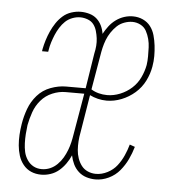

<svg xmlns="http://www.w3.org/2000/svg" viewBox="-44 -570 588 621"><g transform="rotate(5 250.0 -260.0)"><path d="M112 8Q94 8 79 1.5Q64 -5 53.5 -18Q43 -31 38 -47Q33 -63 31.5 -80Q30 -97 31 -114.5Q32 -132 35 -150Q39 -175 48 -199.5Q57 -224 74.5 -244Q92 -264 117.5 -273.5Q143 -283 167 -283H231L249 -397Q252 -410 253 -422.5Q254 -435 252.5 -447Q251 -459 247.5 -471Q244 -483 237 -492Q230 -501 218 -505.5Q206 -510 194 -510Q181 -510 168 -505Q155 -500 145.5 -491Q136 -482 128.5 -470Q121 -458 116 -446Q111 -434 107 -421.5Q103 -409 101 -396L100 -390H80L81 -397Q84 -412 88.5 -426.5Q93 -441 99.5 -455.5Q106 -470 115 -483.5Q124 -497 136 -507.5Q148 -518 163.5 -523Q179 -528 194 -528Q208 -528 222 -524Q236 -520 246 -511Q256 -502 262 -489.5Q268 -477 270 -463Q277 -476 286.5 -488.5Q296 -501 308.5 -510Q321 -519 335 -523.5Q349 -528 363 -528Q381 -528 396 -521Q411 -514 420.5 -501.5Q430 -489 434.5 -473Q439 -457 441 -440Q443 -423 443 -406Q443 -389 440 -372Q436 -348 424.5 -325Q413 -302 393.5 -285Q374 -268 350 -258.5Q326 -249 302 -249Q287 -249 273 -252.5Q259 -256 247 -262L227 -140Q224 -125 223 -110.5Q222 -96 223 -82Q224 -68 228.5 -55Q233 -42 241 -31.5Q249 -21 261.5 -15.5Q274 -10 288 -10Q307 -10 325.5 -19.5Q344 -29 356 -44.5Q368 -60 376 -78Q384 -96 389 -114L406 -108Q400 -87 390.5 -67Q381 -47 366.5 -29.5Q352 -12 331 -2Q310 8 288 8Q273 8 258.5 3.5Q244 -1 233 -11Q222 -21 215.5 -34.5Q209 -48 206 -63Q200 -49 190.5 -35.5Q181 -22 169 -12Q157 -2 142 3Q127 8 112 8ZM302 -267Q323 -267 344 -275.5Q365 -284 381.5 -299Q398 -314 407.5 -334Q417 -354 421 -375Q423 -389 423 -403.5Q423 -418 422.5 -432Q422 -446 418.5 -459.5Q415 -473 408.5 -485Q402 -497 389.5 -503.5Q377 -510 363 -510Q350 -510 336.5 -505Q323 -500 313 -490.5Q303 -481 295 -469Q287 -457 282 -444Q277 -431 274 -418Q271 -405 269 -392L250 -281Q261 -274 274.5 -270.5Q288 -267 302 -267ZM112 -10Q126 -10 139 -15.5Q152 -21 162.5 -31.5Q173 -42 180 -54Q187 -66 192 -79Q197 -92 200 -105Q203 -118 205 -131L228 -265H167Q146 -265 124.5 -256Q103 -247 88 -229.5Q73 -212 65.5 -190.5Q58 -169 54 -148Q52 -133 51 -118.5Q50 -104 50.5 -89Q51 -74 54 -60.5Q57 -47 65 -35Q73 -23 85 -16.5Q97 -10 112 -10Z"/></g></svg>

Font: Iosevka Curly Slab Thin
Style: Italic
Weight: 100
Italic angle: -9°
Monospace: yes
Designer: Belleve Invis
Foundry: Belleve Invis
Version: Version 22.1.2; ttfautohint (v1.8.4)